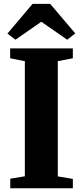

<svg xmlns="http://www.w3.org/2000/svg" viewBox="-20 -1000 441 1020"><path d="M112 -63.5V-675L34 -690.5V-743H367V-690.5L287 -675V-63L367 -49.5V0H34.5V-50.5ZM62 -789 19.5 -821.5 153 -979.5H246.5L380 -822.5L337 -789L199.5 -884.5Z"/></svg>

Font: Merriweather 60pt Black
Style: Regular
Weight: 900
Version: Version 2.100